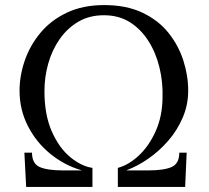

<svg xmlns="http://www.w3.org/2000/svg" viewBox="-20 -736 821 756"><path d="M83 0 76 -135H106Q106 -92 136 -78.5Q166 -65 229 -65H300V-66Q234 -85 178.5 -130Q123 -175 90 -239.5Q57 -304 57 -379Q57 -438 77.5 -497.5Q98 -557 139 -606.5Q180 -656 243 -686Q306 -716 390 -716Q478 -716 541 -686Q604 -656 643.5 -606.5Q683 -557 702 -497.5Q721 -438 721 -379Q721 -323 699.5 -273Q678 -223 643 -182.5Q608 -142 565 -112Q522 -82 479 -66V-65H563Q626 -65 656 -78.5Q686 -92 686 -135H715L709 0H444V-75Q486 -86 526 -123Q566 -160 592.5 -218.5Q619 -277 620 -350Q622 -412 608 -470Q594 -528 564.5 -574.5Q535 -621 491.5 -648.5Q448 -676 389 -676Q332 -676 288.5 -650.5Q245 -625 215 -582Q185 -539 170 -486Q155 -433 155 -377Q155 -284 184 -218.5Q213 -153 257 -117Q301 -81 344 -75V0Z"/></svg>

Font: Lora
Style: Regular
Weight: 400
Designer: Olga Karpushina, Alexei Vanyashin (Cyrillic)
Foundry: Cyreal
Version: Version 3.005; ttfautohint (v1.8.4.7-5d5b)